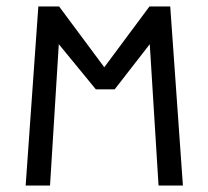

<svg xmlns="http://www.w3.org/2000/svg" viewBox="-20 -571 640 591"><path d="M161 -435 134 0H59L98 -551H162L301 -364L440 -551H504L543 0H468L441 -435L333 -296H275Z"/></svg>

Font: JuliaMono Light
Style: Regular
Weight: 300
Monospace: yes
Designer: cormullion
Foundry: corm
Version: Version 0.054; ttfautohint (v1.8.4)